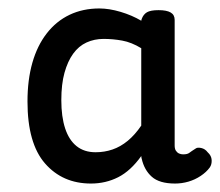

<svg xmlns="http://www.w3.org/2000/svg" viewBox="-20 -965 521 454"><path d="M195 -531Q128 -531 86.5 -578.5Q45 -626 45 -725Q45 -776 56.5 -816.5Q68 -857 90.5 -886Q113 -915 144.5 -930Q176 -945 215 -945Q238 -945 265 -937Q292 -929 314 -916L315 -920Q319 -931 327.5 -936Q336 -941 355 -941Q374 -941 383.5 -935.5Q393 -930 393 -918V-621Q393 -613 396 -608.5Q399 -604 403.5 -602Q408 -600 413 -600Q423 -600 427.5 -603.5Q432 -607 443 -614Q447 -617 456 -615Q465 -613 471 -605Q480 -597 480.5 -586.5Q481 -576 476 -569Q468 -558 454.5 -549Q441 -540 425.5 -535.5Q410 -531 394 -531Q357 -531 339 -547Q321 -563 315 -590Q315 -589 314.5 -592Q314 -595 314 -596Q289 -561 259.5 -546Q230 -531 195 -531ZM125 -728Q125 -689 134 -661.5Q143 -634 161 -619.5Q179 -605 206 -605Q227 -605 246 -611.5Q265 -618 282 -632Q299 -646 314 -668V-851Q291 -865 269 -869Q247 -873 225 -873Q203 -873 184.5 -864.5Q166 -856 153 -838Q140 -820 132.5 -793Q125 -766 125 -728Z"/></svg>

Font: Playwrite DE Grund
Style: Regular
Weight: 400
Designer: Veronika Burian, José Scaglione
Foundry: TypeTogether
Version: Version 1.002